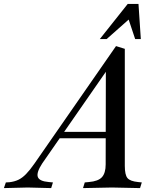

<svg xmlns="http://www.w3.org/2000/svg" viewBox="-90 -960 788 983"><path d="M-70 3 -60 -26 -42 -27Q-16 -30 4 -39.5Q24 -49 43.5 -69Q63 -89 86 -122L504 -724L549 -710V-111Q549 -65 562.5 -48.5Q576 -32 617 -28L636 -26L627 3L483 0L335 3L344 -26L365 -28Q413 -32 432 -53Q451 -74 451 -118L452 -624L494 -653L126 -123Q96 -77 103.5 -54.5Q111 -32 160 -28L181 -26L172 3L52 0ZM198 -252 220 -285H486L476 -252ZM421 -760 564 -940H619L631 -760H602L561 -883H595L456 -760Z"/></svg>

Font: Baskervville Medium
Style: Italic
Weight: 500
Italic angle: -18°
Version: Version 1.100